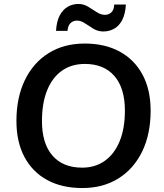

<svg xmlns="http://www.w3.org/2000/svg" viewBox="-20 -941 827 970"><path d="M396 9Q293 9 218.5 -31.5Q144 -72 103.5 -148Q63 -224 63 -330Q63 -448 105.5 -536Q148 -624 225.5 -672.5Q303 -721 408 -721Q510 -721 584.5 -680.5Q659 -640 700 -564Q741 -488 741 -382Q741 -263 698 -175Q655 -87 577.5 -39Q500 9 396 9ZM395 -94Q461 -94 509.5 -128.5Q558 -163 584.5 -227.5Q611 -292 611 -382Q611 -496 558 -557Q505 -618 409 -618Q341 -618 292.5 -583.5Q244 -549 218 -484.5Q192 -420 192 -329Q192 -216 245 -155Q298 -94 395 -94ZM263 -785Q266 -834 282 -863.5Q298 -893 322.5 -907Q347 -921 376 -921Q403 -921 425.5 -907Q448 -893 469 -879.5Q490 -866 510 -866Q529 -866 542.5 -878.5Q556 -891 557 -918H616Q613 -869 597 -839Q581 -809 556 -795.5Q531 -782 502 -782Q475 -782 452.5 -795.5Q430 -809 409.5 -823Q389 -837 369 -837Q350 -837 336.5 -824.5Q323 -812 321 -785Z"/></svg>

Font: Muli
Style: Bold Italic
Weight: 700
Italic angle: -4.541°
Designer: Vernon Adams
Foundry: Vernon Adams
Version: Version 2.100; ttfautohint (v1.8.1.43-b0c9)